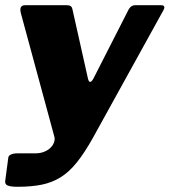

<svg xmlns="http://www.w3.org/2000/svg" viewBox="-32 -550 649 735"><path d="M36 165Q8 165 -3 160Q-14 155 -12 142L0 52Q1 46 10 41.5Q19 37 35 37H104Q122 37 137 31Q152 25 161.5 15.5Q171 6 175 -5.5Q179 -17 176 -27L48 -499Q40 -530 64 -530H225Q242 -530 245 -516L305 -248Q308 -236 313.5 -236.5Q319 -237 326 -250L457 -507Q463 -520 470 -525Q477 -530 485 -530H585Q605 -530 592 -508L323 -21Q291 36 261.5 72.5Q232 109 199.5 129Q167 149 127.5 157Q88 165 36 165Z"/></svg>

Font: Libre Franklin ExtraBold
Style: Italic
Weight: 800
Italic angle: -8°
Designer: Pablo Impallari, Rodrigo Fuenzalida, Nhung Nguyen
Foundry: Impallari Type
Version: Version 3.000